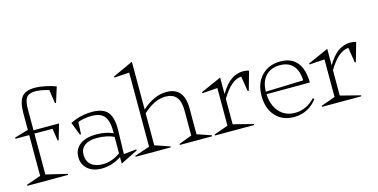

<svg xmlns="http://www.w3.org/2000/svg" viewBox="-74 -1072 2879 1461"><g transform="rotate(-15 1365.0 -341.5)"><path d="M112.8 -539.1Q112.8 -629.4 142.6 -667.7Q172.4 -706.1 248 -706.1Q282.2 -706.1 328.6 -696.5Q375 -687 411.1 -672.9L373 -551.8L365.2 -554.2L349.1 -660.2Q289.1 -679.2 238.8 -679.2Q189.9 -677.7 171.9 -651.1Q153.8 -624.5 153.8 -558.1V-396H355L318.8 -272L311 -273.9L296.9 -369.1L153.8 -370.1V-47.9L321.8 -7.8L319.8 0H0L-2 -7.8L112.8 -47.9V-369.1H4.9L2.9 -377.9L112.8 -410.2Z M430.2 -109.9Q430.2 -171.4 476.3 -206.8Q522.5 -242.2 606.9 -242.2Q681.6 -242.2 737.8 -215.8Q739.7 -308.1 710 -347.7Q680.2 -387.2 608.9 -387.2Q579.1 -387.2 548.1 -381.8Q517.1 -376.5 500 -368.2L495.1 -273.9L486.8 -272L446.8 -375Q527.3 -416 620.1 -416Q706.5 -416 742.9 -371.6Q779.3 -327.1 775.9 -222.2L771 -43L871.1 -53.2L873 -44.9L736.8 22.9V-28.8Q703.1 -5.9 662.1 7.1Q621.1 20 582 20Q512.7 20 471.4 -16.1Q430.2 -52.2 430.2 -109.9ZM473.1 -116.2Q473.1 -65.9 506.1 -37.8Q539.1 -9.8 599.1 -9.8Q668 -9.8 736.8 -58.1V-187Q715.8 -199.2 679.2 -207Q642.6 -214.8 604 -214.8Q540.5 -214.8 506.8 -189.2Q473.1 -163.6 473.1 -116.2Z M853.5 -624 849.6 -631.8 1011.7 -706.1V-330.1Q1107.9 -416 1204.6 -416Q1343.8 -416 1343.8 -250V-45.9L1455.6 -7.8L1453.6 0H1201.7L1199.7 -7.8L1302.7 -46.9V-243.2Q1302.7 -315.4 1274.7 -349.6Q1246.6 -383.8 1187.5 -383.8Q1103 -383.8 1011.7 -299.8V-47.9L1130.9 -6.8L1128.4 0H852.5L850.6 -6.8L970.7 -47.9V-631.8Z M1629.4 -47.9 1787.1 -7.8 1785.2 0H1478L1476.1 -7.8L1588.4 -47.9V-344.2L1469.2 -335.9L1467.3 -344.2L1629.4 -416V-286.1Q1671.4 -356.4 1715.1 -386.7Q1758.8 -417 1810.1 -417Q1837.4 -417 1855.5 -409.2L1813.5 -261.2L1805.2 -263.2L1786.1 -381.8Q1746.1 -378.9 1708.3 -347.4Q1670.4 -315.9 1629.4 -248Z M2234.4 -231.9Q2231.4 -309.6 2194.8 -349.4Q2158.2 -389.2 2091.3 -389.2Q2020.5 -389.2 1979.2 -344.7Q1938 -300.3 1937.5 -222.2ZM1897.5 -199.2Q1897.5 -297.9 1953.9 -356.9Q2010.3 -416 2103.5 -416Q2188 -416 2232.9 -362.5Q2277.8 -309.1 2279.3 -203.1L1937.5 -202.1Q1941.4 -114.3 1988.5 -61.5Q2035.6 -8.8 2112.3 -8.8Q2200.2 -8.8 2269.5 -81.1L2280.3 -73.2Q2210 20 2096.2 20Q2005.4 20 1951.4 -39.8Q1897.5 -99.6 1897.5 -199.2Z M2473.1 -47.9 2630.9 -7.8 2628.9 0H2321.8L2319.8 -7.8L2432.1 -47.9V-344.2L2313 -335.9L2311 -344.2L2473.1 -416V-286.1Q2515.1 -356.4 2558.8 -386.7Q2602.5 -417 2653.8 -417Q2681.2 -417 2699.2 -409.2L2657.2 -261.2L2648.9 -263.2L2629.9 -381.8Q2589.8 -378.9 2552 -347.4Q2514.2 -315.9 2473.1 -248Z"/></g></svg>

Font: Halibut Thin
Style: Regular
Weight: 250
Designer: Matteo Maggi
Foundry: Collletttivo
Version: Version 3.080 | FøM Fix